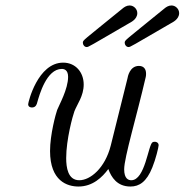

<svg xmlns="http://www.w3.org/2000/svg" viewBox="-20 -671 675 702"><path d="M83 -290C83 -281 90 -278 97 -278C112 -278 115 -292 116 -296C124 -324 150 -419 206 -419C215 -419 229 -415 229 -390C229 -345 196 -287 189 -269C184 -255 163 -179 163 -119C163 -9 226 11 267 11C319 11 354 -23 376 -53C387 -23 408 11 457 11C489 11 516 -6 537 -59C549 -88 560 -133 560 -140C560 -152 546 -155 538 -151C522 -143 511 -12 460 -12C450 -12 434 -17 434 -52C434 -95 480 -247 513 -390C514 -394 514 -398 514 -402C514 -418 506 -430 488 -430C454 -430 447 -390 446 -384L385 -139C364 -56 310 -12 270 -12C228 -12 222 -59 222 -93C222 -161 246 -248 252 -264C262 -290 286 -320 286 -362C286 -407 256 -442 211 -442C118 -442 83 -297 83 -290ZM436 -514C436 -507 442 -499 450 -499C457 -499 460 -502 605 -586C610 -589 635 -600 635 -623C635 -638 622 -651 607 -651C596 -651 587 -645 580 -639C433 -519 436 -525 436 -514ZM283 -514C283 -507 289 -499 297 -499C304 -499 307 -502 452 -586C457 -589 482 -600 482 -623C482 -638 469 -651 454 -651C443 -651 434 -645 427 -639C280 -519 283 -525 283 -514Z"/></svg>

Font: CMU Serif
Style: Italic
Weight: 500
Italic angle: -14.04°
Version: Version 0.7.0